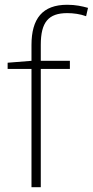

<svg xmlns="http://www.w3.org/2000/svg" viewBox="-20 -785 389 805"><path d="M273 -496V-530H151V-597C151 -692 183 -730 262 -730C288 -730 317 -726 341 -717L349 -752C324 -759 297 -765 262 -765C158 -765 112 -707 112 -596V-530L12 -522V-496H112V0H151V-496Z"/></svg>

Font: Noto Sans Gurmukhi UI ExtraLight
Style: Regular
Weight: 200
Designer: Jelle Bosma - Monotype Design Team
Foundry: Monotype Imaging Inc.
Version: Version 2.004